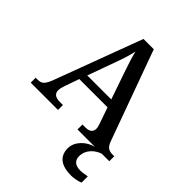

<svg xmlns="http://www.w3.org/2000/svg" viewBox="-260 -856 1239 1239"><g transform="rotate(45 359.0 -237.0)"><path d="M1 0H250V-45H222C181 -45 161 -60 161 -91C161 -104 165 -122 171 -138L206 -238H464L502 -129C507 -115 511 -103 511 -90C511 -59 491 -45 454 -45H428V0H587C526 14 469 68 469 130C469 206 521 240 609 240C630 240 668 234 689 224V167C665 172 644 175 626 175C586 175 557 157 557 115C557 52 608 13 650 0H718V-45H706C667 -45 648 -57 633 -100L410 -714H316L95 -122C72 -59 56 -45 18 -45H1ZM226 -291 293 -476C314 -534 327 -573 337 -620C348 -573 365 -524 384 -468L445 -291Z"/></g></svg>

Font: Noto Serif Georgian Medium
Style: Regular
Weight: 500
Designer: Monotype Design Team, Akaki Razmadze
Foundry: Google LLC
Version: Version 2.003